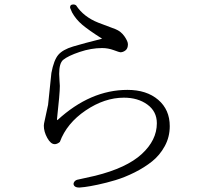

<svg xmlns="http://www.w3.org/2000/svg" viewBox="-20 -788 960 863"><path d="M743 -221Q743 -172 720.5 -131Q698 -90 663.5 -62.5Q629 -35 585 -13Q541 9 499.5 21.5Q458 34 420 42Q382 50 361.5 52.5Q341 55 337 55Q320 55 314 47.5Q308 40 312.5 31.5Q317 23 327 20L408 2Q549 -33 617 -95.5Q685 -158 685 -234Q685 -287 642.5 -318Q600 -349 537 -349Q450 -349 365 -291.5Q280 -234 249 -150Q237 -140 226 -140Q208 -140 192.5 -168Q177 -196 177 -223Q177 -228 178 -233L195 -312Q196 -314 196 -316L211 -460Q222 -518 242 -541.5Q262 -565 308.5 -579Q355 -593 439 -614Q379 -652 350 -676.5Q321 -701 304 -732L295 -753Q294 -768 310 -768Q317 -768 322 -764Q356 -712 422 -686L499 -657Q524 -647 539.5 -624.5Q555 -602 555 -589Q555 -570 544 -561.5Q533 -553 521 -553Q517 -553 491.5 -562.5Q466 -572 439 -572Q390 -572 338 -554.5Q286 -537 264 -519Q246 -504 246 -456Q246 -443 247.5 -424.5Q249 -406 249 -402Q249 -368 236 -251L238 -248Q386 -384 553 -384Q639 -384 691 -339.5Q743 -295 743 -221Z"/></svg>

Font: cwTeXMing
Style: Medium
Weight: 500
Version: Version 1.17